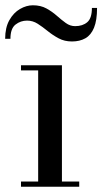

<svg xmlns="http://www.w3.org/2000/svg" viewBox="-38 -707 388 727"><path d="M196.5 -460V-19.5H262V0H41.5V-19.5H106.5V-440.5H41.5V-460ZM234.5 -550Q206 -550 183.8 -562Q161.5 -574 142.5 -589.5Q123.5 -605 104.8 -617Q86 -629 64.5 -629Q40 -629 20.8 -614Q1.5 -599 1.5 -560H-18.5Q-18.5 -602.5 -2.5 -630.8Q13.5 -659 37.8 -673Q62 -687 86.5 -687Q116 -687 137.8 -675Q159.5 -663 177 -647.5Q194.5 -632 211 -620Q227.5 -608 246.5 -608Q275 -608 292.5 -623Q310 -638 310 -677H329.5Q329.5 -630 318 -602Q306.5 -574 285.2 -562Q264 -550 234.5 -550Z"/></svg>

Font: Bodoni Moda
Style: Regular
Weight: 400
Designer: Owen Earl
Foundry: indestructible type
Version: Version 2.005